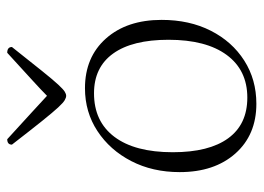

<svg xmlns="http://www.w3.org/2000/svg" viewBox="-119 -598 729 531"><g transform="rotate(-90 245.5 -332.5)"><path d="M224 12Q138 12 86.5 -46Q35 -104 35 -200Q35 -275 65.5 -334Q96 -393 148.5 -427.5Q201 -462 267 -462Q353 -462 404.5 -404Q456 -346 456 -250Q456 -173 426 -114Q396 -55 343.5 -21.5Q291 12 224 12ZM241 -13Q317 -13 359 -70Q401 -127 401 -231Q401 -331 363 -384Q325 -437 253 -437Q175 -437 132.5 -380.5Q90 -324 90 -219Q90 -119 128.5 -66Q167 -13 241 -13ZM246 -514Q241 -514 234 -518Q227 -522 214 -536Q201 -550 176.5 -580.5Q152 -611 111 -664Q111 -677 126 -677Q173 -634 201.5 -608Q230 -582 246 -567Q261 -582 289.5 -608Q318 -634 365 -677Q381 -677 381 -664Q339 -611 314.5 -580.5Q290 -550 277 -536Q264 -522 257.5 -518Q251 -514 246 -514Z"/></g></svg>

Font: Petrona ExtraLight
Style: Regular
Weight: 200
Designer: Ringo R. Seeber
Foundry: Ringo R. Seeber
Version: Version 2.001; ttfautohint (v1.8.3)